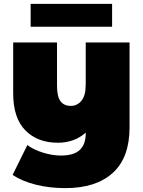

<svg xmlns="http://www.w3.org/2000/svg" viewBox="-20 -766 738 990"><path d="M648 -547H422V-330C422 -292 414.7 -264.2 400 -246.5C385.3 -228.8 367 -220 345 -220C321.7 -220 304 -228 292 -244C280 -260 274 -286.7 274 -324V-547H48V-285C48 -199.7 69 -135.8 111 -93.5C153 -51.2 208.7 -30 278 -30C334.7 -30 382.7 -47.3 422 -82V-78C422 -40.7 411.8 -12.3 391.5 7C371.2 26.3 338.7 36 294 36C264.7 36 233.8 31 201.5 21C169.2 11 142.3 -2 121 -18L45 136C78.3 158 118.5 174.8 165.5 186.5C212.5 198.2 263 204 317 204C422.3 204 503.8 177.8 561.5 125.5C619.2 73.2 648 -5 648 -109ZM138 -746V-628H558V-746Z"/></svg>

Font: Montserrat Custom Black
Style: Regular
Weight: 900
Designer: Julieta Ulanovsky
Foundry: Julieta Ulanovsky
Version: Version 7.200